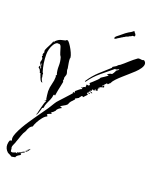

<svg xmlns="http://www.w3.org/2000/svg" viewBox="-217 -1079 1242 1514"><g transform="rotate(20 404.0 -322.0)"><path d="M69 309 54 300 48 297 41 294Q37 292 36 291Q35 290 31 288Q5 264 5 231Q5 210 14 192Q16 193 21 191.5Q26 190 28 189V185Q25 177 25 170Q25 151 37 123Q49 95 66.5 64.5Q84 34 101 9Q112 -8 128 -31Q144 -54 160.5 -77.5Q177 -101 190.5 -120Q204 -139 210 -148Q215 -156 221 -165Q227 -174 232 -183Q237 -191 242.5 -200Q248 -209 254 -217Q255 -219 270 -235Q285 -251 304.5 -272.5Q324 -294 339 -310.5Q354 -327 355 -329L349 -333L353 -336Q354 -337 357 -337Q359 -337 359 -333H362Q364 -335 364 -339Q363 -341 363 -344Q363 -351 366 -351Q374 -357 387.5 -369Q401 -381 409 -381L410 -388Q409 -389 403 -389Q396 -387 398 -393L405 -392Q410 -397 416 -401.5Q422 -406 430 -405Q431 -408 431 -420Q431 -431 436 -431L435 -427H441Q443 -426 446 -426Q452 -426 452 -430H455Q455 -431 456 -432V-434Q456 -440 453 -441Q450 -443 450 -446V-448Q456 -453 471.5 -467Q487 -481 501.5 -495.5Q516 -510 517 -517Q530 -525 542.5 -533.5Q555 -542 567 -551L568 -558H565Q562 -558 561 -557Q560 -556 557 -556Q556 -556 556 -557V-559Q558 -562 569 -568Q580 -574 583 -574Q584 -574 584 -572L588 -575H592Q602 -587 607 -598Q608 -600 609 -602Q610 -604 611 -606V-609L612 -610L632 -624V-628H629Q625 -626 617.5 -622.5Q610 -619 605 -619Q601 -619 602 -622Q555 -584 504 -541.5Q453 -499 419 -450Q418 -446 413 -446Q410 -446 410 -448Q410 -450 411 -451L413 -454Q446 -504 489.5 -544.5Q533 -585 578 -624H575Q572 -624 572 -626L579 -631L602 -645Q604 -647 606.5 -649.5Q609 -652 613 -656Q620 -663 625 -663Q639 -674 653.5 -686.5Q668 -699 682 -712Q696 -725 710.5 -736.5Q725 -748 740 -759Q745 -762 752 -762Q761 -762 765 -761Q768 -760 771 -760Q774 -760 777 -760Q786 -760 790 -764Q808 -753 808 -736Q808 -719 794 -698.5Q780 -678 759 -658Q738 -638 718 -621Q699 -604 675 -583Q651 -562 631.5 -541.5Q612 -521 605 -505L603 -502Q603 -501 604 -501L597 -498Q596 -496 593 -493Q589 -489 588 -487L584 -490Q582 -491 579 -491Q575 -491 575 -488L549 -460H553L552 -457L555 -456Q556 -462 561 -467H567L565 -460L569 -459L567 -452Q565 -453 556.5 -450Q548 -447 546 -446L547 -449Q544 -447 534 -440Q524 -433 524 -430L526 -429L541 -435Q535 -431 533 -429Q528 -424 525 -422L529 -414L528 -410Q525 -410 521 -409.5Q517 -409 512 -408L515 -414Q514 -415 511 -415H507Q505 -411 505 -408Q505 -403 504 -401Q497 -407 491 -408L489 -406H485Q486 -403 486 -395L473 -392L472 -388Q474 -387 477 -387Q480 -387 483 -386L493 -383L496 -380L495 -376L471 -385L466 -378H463L462 -374L481 -373L480 -369L477 -370L476 -366L467 -369Q464 -369 458 -371L456 -365L460 -363L468 -356L438 -324Q437 -325 435 -329L431 -332L429 -329H425Q422 -329 422 -325Q418 -320 415 -316Q412 -312 409 -307Q406 -306 403 -304.5Q400 -303 398 -301L386 -295H383Q384 -293 385 -290.5Q386 -288 386 -286Q386 -284 383 -284Q378 -277 372 -271Q366 -265 361 -260Q351 -248 346 -231Q340 -227 338 -224Q335 -220 330 -218L296 -198L295 -194Q297 -193 299 -193Q301 -193 305 -192Q311 -190 310 -186Q300 -182 287.5 -172Q275 -162 273 -151Q267 -144 258 -135.5Q249 -127 238 -128Q242 -126 244 -126L250 -123L249 -116Q247 -115 242.5 -113.5Q238 -112 233 -110Q220 -105 219 -100H216Q220 -98 222 -95Q224 -92 226 -88L225 -85Q210 -80 192.5 -59Q175 -38 162 -13.5Q149 11 145 28Q130 34 120.5 49.5Q111 65 107 80Q91 103 82 131Q78 144 73 157.5Q68 171 63 185Q60 197 56 204Q54 208 52 213Q50 218 48 223Q46 226 45.5 231.5Q45 237 45 240Q45 245 47 245Q49 256 49 265.5Q49 275 62 275Q67 275 76 271Q81 269 85 268Q89 267 91 266Q93 267 96 268Q99 269 103 270Q102 267 101 264Q100 261 99 259L109 260Q120 253 130 247.5Q140 242 150 237H154L155 238Q155 238 155 238.5Q155 239 156 240Q155 241 155 242Q155 243 154 244Q147 248 135 251.5Q123 255 121 261Q123 260 125.5 259Q128 258 130 258Q134 258 131 261H134L132 272Q123 277 112 284.5Q101 292 99 303ZM140 -71 139 -73H137V-76H142Q142 -79 146 -96Q150 -113 155.5 -134.5Q161 -156 166 -172.5Q171 -189 174 -190L175 -200L164 -192V-195L175 -206V-209L172 -208L167 -243Q164 -263 164 -275Q164 -308 173 -339Q182 -371 182 -402Q182 -404 180.5 -407Q179 -410 178 -412L186 -420L183 -423Q174 -455 175 -491.5Q176 -528 165 -562Q155 -574 149 -596.5Q143 -619 136.5 -637.5Q130 -656 116 -656Q113 -656 112 -655Q111 -654 108 -654Q106 -654 106 -657Q88 -651 75.5 -631Q63 -611 57 -587.5Q51 -564 51 -544Q51 -469 73 -399Q78 -398 79 -391.5Q80 -385 78 -382Q78 -380 79 -378Q80 -377 80 -375Q80 -373 81 -371L83 -361Q83 -359 81 -359Q83 -352 86.5 -342.5Q90 -333 95 -328Q98 -325 98 -324Q98 -323 96 -323Q85 -323 76.5 -341Q68 -359 66 -369Q61 -374 62 -377V-386Q57 -386 52 -389L51 -399L50 -397Q50 -400 46.5 -406.5Q43 -413 41 -416Q38 -418 33.5 -421.5Q29 -425 29 -429Q29 -431 31.5 -436Q34 -441 36 -444Q33 -445 30.5 -455Q28 -465 28 -468Q28 -476 31 -483Q32 -487 32.5 -490.5Q33 -494 33 -498Q33 -505 29 -509Q24 -514 24 -518Q24 -522 27 -523Q30 -525 30 -526Q30 -528 27 -529Q24 -531 24 -533Q24 -537 27 -544Q31 -552 32 -555Q28 -558 28 -564Q28 -573 37.5 -592Q47 -611 57 -630Q67 -649 67 -655L69 -659L75 -653L77 -654Q77 -656 78 -657V-658Q78 -660 75 -660Q90 -674 100.5 -680.5Q111 -687 123.5 -690Q136 -693 157 -698Q161 -705 170 -705Q177 -705 190 -687.5Q203 -670 216 -646Q229 -622 235.5 -601.5Q242 -581 237 -576Q237 -559 240 -541.5Q243 -524 246 -507Q247 -503 247.5 -500Q248 -497 248 -493Q247 -489 247.5 -485.5Q248 -482 249 -478Q250 -474 251 -471Q252 -468 253 -465L256 -451L253 -448H256L247 -420Q248 -417 248 -411Q248 -405 249 -402L246 -401Q246 -399 246.5 -392.5Q247 -386 251 -387Q249 -374 246 -361.5Q243 -349 241 -337Q238 -324 235.5 -311.5Q233 -299 231 -286L227 -261Q226 -262 222 -264Q219 -264 217 -266V-263H214Q213 -241 204 -221Q195 -201 186 -181Q177 -161 175 -139Q173 -137 170 -137Q166 -135 165 -134Q165 -132 160.5 -116Q156 -100 150.5 -85.5Q145 -71 140 -71ZM48 -422Q50 -428 50 -428L45 -439Q43 -443 43 -452Q42 -462 37 -462Q35 -462 35 -458Q35 -456 37 -447Q39 -438 42 -430Q45 -422 48 -422ZM552 -449Q554 -451 554 -453L548 -450H550Q551 -449 552 -449ZM159 232Q156 232 156 230V229H159Q160 228 160 225Q161 224 164 224L167 222Q167 224 166 225Q167 226 170 226Q170 223 171 222V218L170 217Q170 216 169 215Q173 215 180 208Q188 200 190 200Q189 204 183.5 213.5Q178 223 174 222Q173 223 173 226Q173 229 172 230Q168 230 166 231Q164 232 159 232ZM514 -843Q514 -842 512.5 -844.5Q511 -847 510 -847L514 -857Q519 -864 526 -869Q533 -874 540 -880Q559 -897 579 -912Q599 -927 622 -939L634 -948Q635 -949 636 -950Q637 -951 638 -952Q643 -954 645 -948.5Q647 -943 650 -940Q657 -936 658.5 -928.5Q660 -921 660 -921Q661 -921 659 -917Q657 -913 653 -913Q649 -913 644 -913.5Q639 -914 631 -906Q630 -904 628 -904.5Q626 -905 624 -904Q620 -903 617.5 -900.5Q615 -898 611 -896Q607 -894 602.5 -893Q598 -892 593 -889Q588 -887 584 -883Q580 -879 574 -879V-878Q573 -878 573 -877Q573 -876 573 -876Q569 -876 559 -868.5Q549 -861 544 -859Q544 -858 543.5 -858Q543 -858 543 -858Q538 -857 533.5 -852.5Q529 -848 524 -846Q521 -845 518.5 -844.5Q516 -844 514 -843Z"/></g></svg>

Font: Water Brush
Style: Regular
Weight: 400
Designer: Robert E. Leuschke
Foundry: Robert E. Leuschke
Version: Version 1.010; ttfautohint (v1.8.4.7-5d5b)